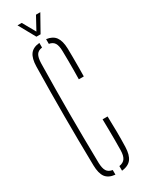

<svg xmlns="http://www.w3.org/2000/svg" viewBox="-245 -979 781 1021"><g transform="rotate(-30 145.5 -468.0)"><path d="M130 5.5Q90 1.5 72.2 -22.2Q54.5 -46 53.5 -95.5Q52 -178.5 51.2 -253Q50.5 -327.5 50.5 -399.5Q50.5 -471.5 51.2 -546Q52 -620.5 53.5 -703Q54.5 -751.5 72.2 -775.8Q90 -800 130 -803.5V-775Q105.5 -772 95.2 -755.8Q85 -739.5 84 -705Q82.5 -622 81.8 -547Q81 -472 81 -399.8Q81 -327.5 81.8 -252.2Q82.5 -177 84 -93Q85 -59.5 95.2 -43.2Q105.5 -27 130 -23ZM171 5V-23.5Q196.5 -27.5 207.5 -44Q218.5 -60.5 219 -93Q219.5 -124.5 219.5 -156.5Q219.5 -188.5 219 -220.5Q218.5 -252.5 218 -283.5H248.5Q250 -233 250.5 -189.2Q251 -145.5 249.5 -95.5Q248 -47.5 229.8 -23.5Q211.5 0.5 171 5ZM215 -531Q215.5 -560 215.8 -589Q216 -618 215.8 -647.2Q215.5 -676.5 215 -705Q214.5 -737.5 204.5 -753.8Q194.5 -770 171 -774V-803Q209 -798 226.5 -774Q244 -750 245.5 -703Q246 -682.5 246.2 -649.8Q246.5 -617 246.2 -584.2Q246 -551.5 245.5 -531ZM133 -840 76 -942.5H102L146.5 -863.5L189.5 -942.5H216L158.5 -840Z"/></g></svg>

Font: Big Shoulders Stencil Display Thin ExtraLight
Style: Regular
Weight: 250
Version: Version 2.001